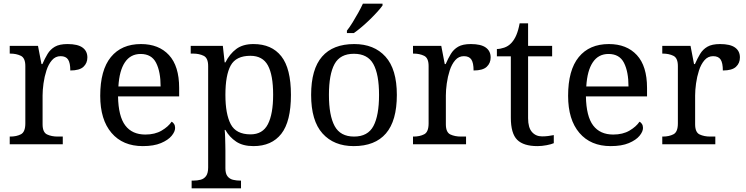

<svg xmlns="http://www.w3.org/2000/svg" viewBox="-20 -786 4066 1046"><path d="M33 0V-42H36Q70 -42 94 -54.5Q118 -67 118 -114V-426Q118 -470 93.5 -482Q69 -494 36 -494H33V-536H187L206 -437H211Q224 -467 239 -492Q254 -517 279 -531.5Q304 -546 348 -546Q403 -546 429.5 -527Q456 -508 456 -473Q456 -442 434.5 -422Q413 -402 363 -402Q363 -443 351 -461.5Q339 -480 310 -480Q282 -480 263 -458Q244 -436 233 -402Q222 -368 217 -331.5Q212 -295 212 -266V-109Q212 -65 236.5 -53.5Q261 -42 294 -42H322V0Z M758 10Q649 10 587.5 -62Q526 -134 526 -264Q526 -404 584 -475Q642 -546 748 -546Q845 -546 900.5 -486Q956 -426 956 -307V-261H623Q625 -152 662.5 -102.5Q700 -53 772 -53Q824 -53 860.5 -74.5Q897 -96 915 -123Q922 -120 928 -111Q934 -102 934 -89Q934 -69 915 -46Q896 -23 857 -6.5Q818 10 758 10ZM855 -315Q855 -395 830.5 -443.5Q806 -492 746 -492Q691 -492 660.5 -446.5Q630 -401 625 -315Z M1024 240V198H1032Q1055 198 1073.5 193Q1092 188 1103 172.5Q1114 157 1114 126V-426Q1114 -470 1089.5 -482Q1065 -494 1032 -494H1019V-536H1194L1204 -446H1208Q1231 -492 1267 -519Q1303 -546 1361 -546Q1460 -546 1512.5 -479.5Q1565 -413 1565 -269Q1565 -124 1512.5 -57Q1460 10 1361 10Q1303 10 1266.5 -14.5Q1230 -39 1208 -78H1204Q1206 -59 1206.5 -37.5Q1207 -16 1207.5 3Q1208 22 1208 35V131Q1208 160 1219.5 174.5Q1231 189 1249.5 193.5Q1268 198 1290 198H1293V240ZM1345 -54Q1411 -54 1439.5 -109.5Q1468 -165 1468 -270Q1468 -377 1439.5 -429.5Q1411 -482 1344 -482Q1266 -482 1237 -429.5Q1208 -377 1208 -269Q1208 -165 1237 -109.5Q1266 -54 1345 -54Z M1907 10Q1799 10 1737 -59Q1675 -128 1675 -269Q1675 -409 1734.5 -477.5Q1794 -546 1910 -546Q2018 -546 2080 -477.5Q2142 -409 2142 -269Q2142 -128 2082.5 -59Q2023 10 1907 10ZM1909 -42Q1984 -42 2014.5 -99.5Q2045 -157 2045 -269Q2045 -381 2014 -437Q1983 -493 1908 -493Q1833 -493 1802.5 -437Q1772 -381 1772 -269Q1772 -157 1803 -99.5Q1834 -42 1909 -42ZM1870 -619Q1885 -638 1901 -664Q1917 -690 1932 -717Q1947 -744 1957 -766H2064V-756Q2055 -743 2037 -723Q2019 -703 1996.5 -681Q1974 -659 1951 -639.5Q1928 -620 1908 -606H1870Z M2230 0V-42H2233Q2267 -42 2291 -54.5Q2315 -67 2315 -114V-426Q2315 -470 2290.5 -482Q2266 -494 2233 -494H2230V-536H2384L2403 -437H2408Q2421 -467 2436 -492Q2451 -517 2476 -531.5Q2501 -546 2545 -546Q2600 -546 2626.5 -527Q2653 -508 2653 -473Q2653 -442 2631.5 -422Q2610 -402 2560 -402Q2560 -443 2548 -461.5Q2536 -480 2507 -480Q2479 -480 2460 -458Q2441 -436 2430 -402Q2419 -368 2414 -331.5Q2409 -295 2409 -266V-109Q2409 -65 2433.5 -53.5Q2458 -42 2491 -42H2519V0Z M2908 10Q2832 10 2797.5 -24.5Q2763 -59 2763 -145V-479H2687V-519Q2705 -519 2727 -526.5Q2749 -534 2765 -551Q2782 -569 2793 -595Q2804 -621 2811 -659H2857V-536H2988V-479H2857V-142Q2857 -91 2878 -67Q2899 -43 2933 -43Q2951 -43 2966 -45Q2981 -47 2997 -50V-6Q2984 0 2958 5Q2932 10 2908 10Z M3307 10Q3198 10 3136.5 -62Q3075 -134 3075 -264Q3075 -404 3133 -475Q3191 -546 3297 -546Q3394 -546 3449.5 -486Q3505 -426 3505 -307V-261H3172Q3174 -152 3211.5 -102.5Q3249 -53 3321 -53Q3373 -53 3409.5 -74.5Q3446 -96 3464 -123Q3471 -120 3477 -111Q3483 -102 3483 -89Q3483 -69 3464 -46Q3445 -23 3406 -6.5Q3367 10 3307 10ZM3404 -315Q3404 -395 3379.5 -443.5Q3355 -492 3295 -492Q3240 -492 3209.5 -446.5Q3179 -401 3174 -315Z M3588 0V-42H3591Q3625 -42 3649 -54.5Q3673 -67 3673 -114V-426Q3673 -470 3648.5 -482Q3624 -494 3591 -494H3588V-536H3742L3761 -437H3766Q3779 -467 3794 -492Q3809 -517 3834 -531.5Q3859 -546 3903 -546Q3958 -546 3984.5 -527Q4011 -508 4011 -473Q4011 -442 3989.5 -422Q3968 -402 3918 -402Q3918 -443 3906 -461.5Q3894 -480 3865 -480Q3837 -480 3818 -458Q3799 -436 3788 -402Q3777 -368 3772 -331.5Q3767 -295 3767 -266V-109Q3767 -65 3791.5 -53.5Q3816 -42 3849 -42H3877V0Z"/></svg>

Font: Noto Serif Toto
Style: Regular
Weight: 400
Designer: Monotype Design Team
Foundry: Monotype Imaging Inc.
Version: Version 2.001